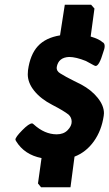

<svg xmlns="http://www.w3.org/2000/svg" viewBox="-20 -788 461 809"><path d="M383 -510 377 -512 342 -531Q300 -548 271 -548Q226 -546 219 -505Q217 -489 233.5 -479Q250 -469 260 -463.5Q270 -458 290 -448L322 -432Q365 -409 391.5 -376Q418 -343 418 -311Q418 -306 417 -300Q408 -238 375.5 -192.5Q343 -147 294 -128L277 1H153L140 -15L155 -122Q83 -136 48 -193Q45 -198 45 -200Q45 -210 73.5 -239Q102 -268 115 -268Q118 -268 122 -264Q168 -222 219 -222Q248 -222 265 -239.5Q282 -257 282 -275Q282 -293 269 -305Q249 -321 200.5 -346Q152 -371 124.5 -405Q97 -439 97 -475Q97 -483 98 -492Q107 -558 139.5 -593.5Q172 -629 233 -639L253 -768H364L378 -752L362 -634Q399 -623 412 -610H413Q421 -605 421 -594Q421 -583 415 -568Q398 -510 383 -510Z"/></svg>

Font: Chau Philomene One
Style: Italic
Weight: 400
Designer: Vicente Lamonaca
Foundry: TipoType
Version: Version 1.001